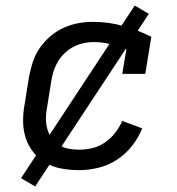

<svg xmlns="http://www.w3.org/2000/svg" viewBox="-20 -607 640 694"><path d="M266 8Q234 8 203 2.5Q172 -3 146.5 -17.5Q121 -32 102 -55Q83 -78 73.5 -106.5Q64 -135 63.5 -166.5Q63 -198 69 -230L85 -330Q90 -356 98.5 -382.5Q107 -409 123 -432.5Q139 -456 161 -475Q183 -494 209 -506Q235 -518 262 -523Q289 -528 316 -528Q373 -528 426 -513Q479 -498 527 -474L505 -340H422L437 -430Q409 -440 379 -447.5Q349 -455 318 -455Q300 -455 282 -451Q264 -447 247 -438.5Q230 -430 215.5 -416.5Q201 -403 191 -387Q181 -371 175 -353.5Q169 -336 166 -318L150 -218Q146 -198 146 -178.5Q146 -159 151 -141Q156 -123 166.5 -108Q177 -93 193 -83Q209 -73 228 -69.5Q247 -66 266 -66Q290 -66 313.5 -71.5Q337 -77 358.5 -91.5Q380 -106 396 -126.5Q412 -147 422 -170L494 -143Q481 -110 457.5 -80Q434 -50 402.5 -29.5Q371 -9 335.5 -0.5Q300 8 266 8ZM107 67 56 37 467 -587 518 -557Z"/></svg>

Font: Iosevka Plex Etoile
Style: Italic
Weight: 400
Italic angle: -9°
Designer: Belleve Invis
Foundry: Belleve Invis
Version: Version 25.1.1; ttfautohint (v1.8.4)